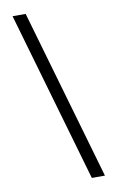

<svg xmlns="http://www.w3.org/2000/svg" viewBox="-112 -956 724 1183"><g transform="rotate(-10 250.0 -365.0)"><path d="M363 168 55 -898H137L445 168Z"/></g></svg>

Font: Iosevka SS08
Style: Regular
Weight: 400
Monospace: yes
Designer: Belleve Invis
Foundry: Belleve Invis
Version: 2.1.0; ttfautohint (v1.8.2)